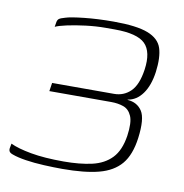

<svg xmlns="http://www.w3.org/2000/svg" viewBox="-61 -521 562 586"><g transform="rotate(10 220.5 -228.0)"><path d="M169 7Q143 7 112 5.5Q81 4 55 0Q29 -4 13 -10Q4 -13 1.5 -18Q-1 -23 1 -31L3 -42Q26 -31 67.5 -23.5Q109 -16 169 -16Q219 -16 256.5 -24.5Q294 -33 317 -57Q340 -81 347 -127Q353 -169 344.5 -188.5Q336 -208 319 -214Q302 -220 281 -220H89L93 -246H285Q315 -246 336 -266.5Q357 -287 364 -335Q372 -391 347.5 -415.5Q323 -440 253 -440H225Q195 -440 163 -436Q131 -432 106 -426.5Q81 -421 71 -416L73 -428Q74 -437 78.5 -441Q83 -445 98 -449Q113 -454 154.5 -458.5Q196 -463 246 -463Q317 -463 352 -449.5Q387 -436 396 -408Q405 -380 399 -334Q393 -291 374.5 -265.5Q356 -240 329 -236V-235Q359 -233 374 -210Q389 -187 381 -126Q374 -73 350 -44.5Q326 -16 282 -4.5Q238 7 169 7Z"/></g></svg>

Font: Genos ExtraLight
Style: Italic
Weight: 250
Italic angle: -8°
Designer: Robert E. Leuschke
Foundry: Robert E. Leuschke
Version: Version 1.010